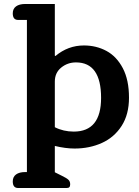

<svg xmlns="http://www.w3.org/2000/svg" viewBox="-20 -730 696 963"><path d="M44 180Q44 157 60.5 145Q77 133 106 133H115V-630H71Q44 -630 44 -663Q44 -686 60.5 -698Q77 -710 106 -710H255V-451L258 -449Q321 -502 401 -502Q463 -502 514 -474.5Q565 -447 596 -388Q627 -329 627 -240Q627 -156 590 -98.5Q553 -41 491 -13Q429 15 354 15Q309 15 255 2V134L291 152Q314 163 323 171.5Q332 180 332 194Q332 204 328 208.5Q324 213 314 213H71Q44 213 44 180ZM487 -239Q487 -417 361 -417Q319 -417 287 -391Q255 -365 255 -321V-92Q298 -70 350 -70Q487 -70 487 -239Z"/></svg>

Font: Maitree
Style: Bold
Weight: 700
Designer: CadsonDemak Team
Foundry: CadsonDemak
Version: Version 1.002